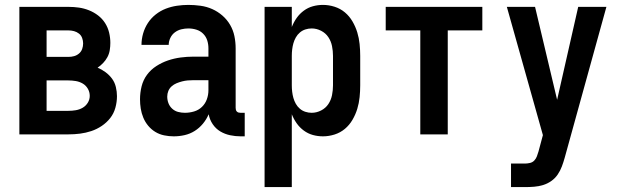

<svg xmlns="http://www.w3.org/2000/svg" viewBox="-20 -548 2540 783"><path d="M59 0V-520H259Q281 -520 302 -517Q323 -514 343 -506Q363 -498 380 -485Q397 -472 408.5 -454Q420 -436 425 -415Q430 -394 430 -373Q430 -358 427.5 -343Q425 -328 418 -315Q411 -302 400.5 -291Q390 -280 378 -272Q395 -265 410.5 -253.5Q426 -242 437 -227Q448 -212 452.5 -193Q457 -174 457 -156Q457 -132 450.5 -108.5Q444 -85 429.5 -66.5Q415 -48 395 -34.5Q375 -21 352.5 -13.5Q330 -6 306.5 -3Q283 0 259 0ZM170 -316H259Q271 -316 282 -319Q293 -322 302 -329.5Q311 -337 315 -348Q319 -359 319 -371Q319 -382 315 -393Q311 -404 302 -411Q293 -418 282 -421Q271 -424 259 -424H170ZM170 -96H259Q274 -96 289 -98.5Q304 -101 317 -108.5Q330 -116 338 -129Q346 -142 346 -157Q346 -173 338 -186.5Q330 -200 317 -207.5Q304 -215 289 -217.5Q274 -220 259 -220H170Z M689 8H688Q669 8 649.5 4Q630 0 613.5 -10Q597 -20 584.5 -35Q572 -50 564.5 -68Q557 -86 554 -105Q551 -124 551 -143Q551 -170 557.5 -196Q564 -222 579.5 -243Q595 -264 617.5 -278.5Q640 -293 665 -301.5Q690 -310 716.5 -313.5Q743 -317 769 -317H830V-351Q830 -368 825 -383.5Q820 -399 808.5 -410.5Q797 -422 781 -427Q765 -432 748 -432Q734 -432 719.5 -428.5Q705 -425 693 -416Q681 -407 674.5 -393Q668 -379 668 -365H557Q557 -388 563.5 -411Q570 -434 583 -454Q596 -474 615 -489Q634 -504 656 -512.5Q678 -521 701.5 -524.5Q725 -528 748 -528Q773 -528 798 -524.5Q823 -521 845.5 -511Q868 -501 887 -484.5Q906 -468 918.5 -446.5Q931 -425 936 -400.5Q941 -376 941 -351V-108Q941 -104 942 -100Q943 -96 946 -93Q949 -90 953 -89Q957 -88 961 -88H978V8H961Q940 8 918.5 3.5Q897 -1 878.5 -12Q860 -23 847.5 -41.5Q835 -60 831 -82Q822 -61 807.5 -43.5Q793 -26 774 -14Q755 -2 733 3Q711 8 689 8ZM734 -88Q753 -88 771.5 -93.5Q790 -99 803.5 -112Q817 -125 823.5 -143Q830 -161 830 -180V-221H769Q757 -221 745.5 -220Q734 -219 722.5 -216Q711 -213 700 -208.5Q689 -204 680 -196Q671 -188 666.5 -177Q662 -166 662 -154Q662 -140 667 -127Q672 -114 682.5 -104.5Q693 -95 706.5 -91.5Q720 -88 734 -88Z M1059 215V-520H1170V-438Q1178 -458 1190 -475Q1202 -492 1219 -504.5Q1236 -517 1256 -522.5Q1276 -528 1297 -528Q1321 -528 1344.5 -520.5Q1368 -513 1386.5 -497.5Q1405 -482 1417.5 -460.5Q1430 -439 1437 -416Q1444 -393 1446.5 -368.5Q1449 -344 1449 -320V-200Q1449 -176 1446.5 -151.5Q1444 -127 1437 -104Q1430 -81 1417.5 -59.5Q1405 -38 1386.5 -22.5Q1368 -7 1344.5 0.5Q1321 8 1297 8Q1276 8 1256 2.5Q1236 -3 1219 -15.5Q1202 -28 1190 -45Q1178 -62 1170 -82V215ZM1251 -88Q1271 -88 1289.5 -97.5Q1308 -107 1319 -123.5Q1330 -140 1334 -160Q1338 -180 1338 -200V-320Q1338 -340 1334 -360Q1330 -380 1319 -396.5Q1308 -413 1289.5 -422.5Q1271 -432 1251 -432Q1238 -432 1225.5 -428Q1213 -424 1203 -415.5Q1193 -407 1186.5 -395.5Q1180 -384 1176.5 -371.5Q1173 -359 1171.5 -346Q1170 -333 1170 -320V-200Q1170 -187 1171.5 -174Q1173 -161 1176.5 -148.5Q1180 -136 1186.5 -124.5Q1193 -113 1203 -104.5Q1213 -96 1225.5 -92Q1238 -88 1251 -88Z M1694 0V-424H1553V-520H1947V-424H1806V0Z M2064 215V119H2121Q2131 119 2141.5 116.5Q2152 114 2159 106.5Q2166 99 2169.5 89.5Q2173 80 2176 70L2194 3L2047 -520H2162L2252 -141L2338 -520H2453L2283 95Q2278 113 2271.5 130.5Q2265 148 2254.5 163.5Q2244 179 2228.5 190Q2213 201 2195 206.5Q2177 212 2158.5 213.5Q2140 215 2121 215Z"/></svg>

Font: Iosevka SS18
Style: Bold
Weight: 700
Monospace: yes
Designer: Belleve Invis
Foundry: Belleve Invis
Version: Version 25.1.1; ttfautohint (v1.8.4)